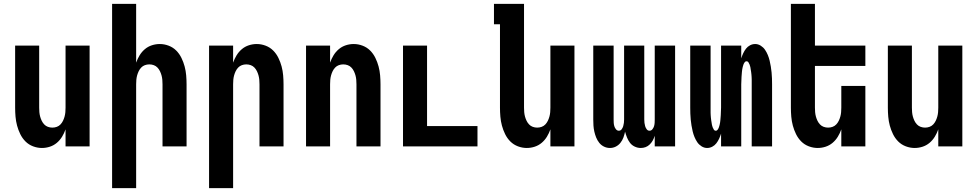

<svg xmlns="http://www.w3.org/2000/svg" viewBox="-20 -755 5040 990"><path d="M196 8Q173 8 150.5 -0.5Q128 -9 111.5 -25.5Q95 -42 84.5 -63.5Q74 -85 68 -107.5Q62 -130 60 -153.5Q58 -177 58 -200V-520H182V-200Q182 -188 183 -176.5Q184 -165 187 -154Q190 -143 195 -132.5Q200 -122 208 -113.5Q216 -105 227 -101Q238 -97 250 -97Q262 -97 273 -101Q284 -105 292 -113.5Q300 -122 305 -132.5Q310 -143 313 -154Q316 -165 317 -176.5Q318 -188 318 -200V-520H442V0H318V-88Q311 -68 300 -50Q289 -32 273 -18.5Q257 -5 237 1.5Q217 8 196 8Z M558 215V-735H682V-432Q689 -452 700 -470Q711 -488 727 -501.5Q743 -515 763 -521.5Q783 -528 804 -528Q827 -528 849.5 -519.5Q872 -511 888.5 -494.5Q905 -478 915.5 -456.5Q926 -435 932 -412.5Q938 -390 940 -366.5Q942 -343 942 -320V0H818V-320Q818 -332 817 -343.5Q816 -355 813 -366Q810 -377 805 -387.5Q800 -398 792 -406.5Q784 -415 773 -419Q762 -423 750 -423Q738 -423 727 -419Q716 -415 708 -406.5Q700 -398 695 -387.5Q690 -377 687 -366Q684 -355 683 -343.5Q682 -332 682 -320V215Z M1058 215V-520H1182V-432Q1189 -452 1200 -470Q1211 -488 1227 -501.5Q1243 -515 1263 -521.5Q1283 -528 1304 -528Q1327 -528 1349.5 -519.5Q1372 -511 1388.5 -494.5Q1405 -478 1415.5 -456.5Q1426 -435 1432 -412.5Q1438 -390 1440 -366.5Q1442 -343 1442 -320V0H1318V-320Q1318 -332 1317 -343.5Q1316 -355 1313 -366Q1310 -377 1305 -387.5Q1300 -398 1292 -406.5Q1284 -415 1273 -419Q1262 -423 1250 -423Q1238 -423 1227 -419Q1216 -415 1208 -406.5Q1200 -398 1195 -387.5Q1190 -377 1187 -366Q1184 -355 1183 -343.5Q1182 -332 1182 -320V215Z M1558 0V-520H1682V-432Q1689 -452 1700 -470Q1711 -488 1727 -501.5Q1743 -515 1763 -521.5Q1783 -528 1804 -528Q1827 -528 1849.5 -519.5Q1872 -511 1888.5 -494.5Q1905 -478 1915.5 -456.5Q1926 -435 1932 -412.5Q1938 -390 1940 -366.5Q1942 -343 1942 -320V0H1818V-320Q1818 -332 1817 -343.5Q1816 -355 1813 -366Q1810 -377 1805 -387.5Q1800 -398 1792 -406.5Q1784 -415 1773 -419Q1762 -423 1750 -423Q1738 -423 1727 -419Q1716 -415 1708 -406.5Q1700 -398 1695 -387.5Q1690 -377 1687 -366Q1684 -355 1683 -343.5Q1682 -332 1682 -320V0Z M2058 0V-520H2182V-105H2442V0Z M2696 8Q2673 8 2650.5 -0.5Q2628 -9 2611.5 -25.5Q2595 -42 2584.5 -63.5Q2574 -85 2568 -107.5Q2562 -130 2560 -153.5Q2558 -177 2558 -200V-630H2527V-735H2682V-200Q2682 -188 2683 -176.5Q2684 -165 2687 -154Q2690 -143 2695 -132.5Q2700 -122 2708 -113.5Q2716 -105 2727 -101Q2738 -97 2750 -97Q2762 -97 2773 -101Q2784 -105 2792 -113.5Q2800 -122 2805 -132.5Q2810 -143 2813 -154Q2816 -165 2817 -176.5Q2818 -188 2818 -200V-520H2942V0H2818V-88Q2811 -68 2800 -50Q2789 -32 2773 -18.5Q2757 -5 2737 1.5Q2717 8 2696 8Z M3125 8Q3109 8 3094.5 1Q3080 -6 3070 -18.5Q3060 -31 3054 -46Q3048 -61 3044.5 -76.5Q3041 -92 3040 -107.5Q3039 -123 3039 -139V-520H3144V-139Q3144 -130 3144.5 -121.5Q3145 -113 3147.5 -104.5Q3150 -96 3156 -88.5Q3162 -81 3171 -81Q3180 -81 3185.5 -88.5Q3191 -96 3193.5 -104.5Q3196 -113 3197 -121.5Q3198 -130 3198 -139V-520H3302V-139Q3302 -130 3303 -121.5Q3304 -113 3306.5 -104.5Q3309 -96 3314.5 -88.5Q3320 -81 3329 -81Q3338 -81 3344 -88.5Q3350 -96 3352.5 -104.5Q3355 -113 3355.5 -121.5Q3356 -130 3356 -139V-520H3461V0H3356V-55Q3352 -42 3346 -31Q3340 -20 3330.5 -10.5Q3321 -1 3309 3.5Q3297 8 3284 8Q3268 8 3253 1Q3238 -6 3228.5 -18.5Q3219 -31 3213 -46Q3207 -61 3203 -76Q3200 -61 3194.5 -46Q3189 -31 3179 -18.5Q3169 -6 3155 1Q3141 8 3125 8Z M3626 8Q3611 8 3597.5 -0.5Q3584 -9 3575.5 -21.5Q3567 -34 3561 -48.5Q3555 -63 3551.5 -78Q3548 -93 3545.5 -108Q3543 -123 3541.5 -138.5Q3540 -154 3539.5 -169.5Q3539 -185 3539 -200V-520H3644V-200Q3644 -194 3644 -187.5Q3644 -181 3644 -174.5Q3644 -168 3644.5 -161.5Q3645 -155 3645.5 -148.5Q3646 -142 3647 -136Q3648 -130 3649 -123.5Q3650 -117 3651 -111Q3652 -105 3654.5 -99Q3657 -93 3660.5 -87Q3664 -81 3671 -81Q3677 -81 3681 -87Q3685 -93 3687 -99Q3689 -105 3690.5 -111Q3692 -117 3693 -123.5Q3694 -130 3694.5 -136Q3695 -142 3695.5 -148.5Q3696 -155 3696.5 -161.5Q3697 -168 3697 -174.5Q3697 -181 3697.5 -187.5Q3698 -194 3698 -200V-520H3802V-454Q3806 -467 3812 -480Q3818 -493 3826.5 -504Q3835 -515 3847.5 -521.5Q3860 -528 3874 -528Q3889 -528 3902.5 -519.5Q3916 -511 3924.5 -498.5Q3933 -486 3939 -471.5Q3945 -457 3948.5 -442Q3952 -427 3954.5 -412Q3957 -397 3958.5 -381.5Q3960 -366 3960.5 -350.5Q3961 -335 3961 -320V0H3856V-320Q3856 -326 3856 -332.5Q3856 -339 3856 -345.5Q3856 -352 3855.5 -358.5Q3855 -365 3854.5 -371.5Q3854 -378 3853 -384Q3852 -390 3851 -396.5Q3850 -403 3849 -409Q3848 -415 3845.5 -421Q3843 -427 3839.5 -433Q3836 -439 3829 -439Q3823 -439 3819 -433Q3815 -427 3813 -421Q3811 -415 3809.5 -409Q3808 -403 3807 -396.5Q3806 -390 3805.5 -384Q3805 -378 3804.5 -371.5Q3804 -365 3803.5 -358.5Q3803 -352 3803 -345.5Q3803 -339 3802.5 -332.5Q3802 -326 3802 -320V0H3698V-66Q3694 -53 3688 -40Q3682 -27 3673.5 -16Q3665 -5 3652.5 1.5Q3640 8 3626 8Z M4196 8Q4173 8 4150.5 -0.5Q4128 -9 4111.5 -25.5Q4095 -42 4084.5 -63.5Q4074 -85 4068 -107.5Q4062 -130 4060 -153.5Q4058 -177 4058 -200V-735H4182V-520H4442V-415H4182V-200Q4182 -188 4183 -176.5Q4184 -165 4187 -154Q4190 -143 4195 -132.5Q4200 -122 4208 -113.5Q4216 -105 4227 -101Q4238 -97 4250 -97Q4262 -97 4273 -101Q4284 -105 4292 -113.5Q4300 -122 4305 -132.5Q4310 -143 4313 -154Q4316 -165 4317 -176.5Q4318 -188 4318 -200V-312H4442V0H4318V-88Q4311 -68 4300 -50Q4289 -32 4273 -18.5Q4257 -5 4237 1.5Q4217 8 4196 8Z M4696 8Q4673 8 4650.5 -0.5Q4628 -9 4611.5 -25.5Q4595 -42 4584.5 -63.5Q4574 -85 4568 -107.5Q4562 -130 4560 -153.5Q4558 -177 4558 -200V-520H4682V-200Q4682 -188 4683 -176.5Q4684 -165 4687 -154Q4690 -143 4695 -132.5Q4700 -122 4708 -113.5Q4716 -105 4727 -101Q4738 -97 4750 -97Q4762 -97 4773 -101Q4784 -105 4792 -113.5Q4800 -122 4805 -132.5Q4810 -143 4813 -154Q4816 -165 4817 -176.5Q4818 -188 4818 -200V-520H4942V0H4818V-88Q4811 -68 4800 -50Q4789 -32 4773 -18.5Q4757 -5 4737 1.5Q4717 8 4696 8Z"/></svg>

Font: Iosevka Extrabold
Style: Regular
Weight: 800
Monospace: yes
Designer: Belleve Invis
Foundry: Belleve Invis
Version: Version 32.5.0; ttfautohint (v1.8.4)